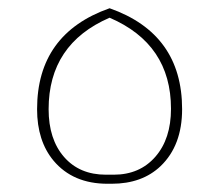

<svg xmlns="http://www.w3.org/2000/svg" viewBox="-20 -446 532 466"><path d="M241 0Q157 0 110 -56Q70 -104 70 -181Q70 -364 246 -426Q422 -364 422 -181Q422 -93 370 -43Q325 0 251 0ZM237 -22H256Q319 -22 357 -65.5Q395 -109 395 -182Q395 -339 246 -403Q98 -339 98 -181Q98 -108 135.5 -65Q173 -22 237 -22Z"/></svg>

Font: Tajawal ExtraLight
Style: Regular
Weight: 275
Designer: Boutros Fonts
Foundry: Created by Boutros International 2017
Version: Version 1.700